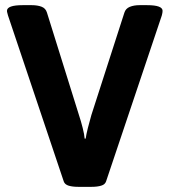

<svg xmlns="http://www.w3.org/2000/svg" viewBox="-20 -722 657 744"><path d="M283 2Q261 2 246 -2.5Q231 -7 227 -19L11 -662Q10 -667 8.5 -671.5Q7 -676 7 -680Q7 -702 68 -702H103Q125 -702 141 -696Q157 -690 162 -673L286 -276Q294 -252 300.5 -226Q307 -200 308 -185H312Q314 -200 320.5 -226Q327 -252 334 -276L462 -673Q467 -689 483 -695.5Q499 -702 521 -702H550Q610 -702 610 -680Q610 -673 607 -662L391 -19Q387 -7 372 -2.5Q357 2 335 2Z"/></svg>

Font: Asap
Style: Regular
Weight: 400
Designer: Pablo Cosgaya
Foundry: Omnibus-Type
Version: Version 3.001